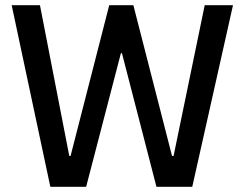

<svg xmlns="http://www.w3.org/2000/svg" viewBox="-20 -720 943 740"><path d="M174 0H312L446 -515H450L583 0H721L878 -700H769L649 -119H643L494 -700H401L252 -119H247L134 -700H25Z"/></svg>

Font: Fixel Text Medium
Style: Regular
Weight: 500
Width: 4
Designer: AlfaBravo + MacPaw
Foundry: Kyrylo Tkachov, Marchela Mozhyna, Serhii Makarenko, Maria Weinstein, Zakhar Kryvoshyya
Version: Version 1.211